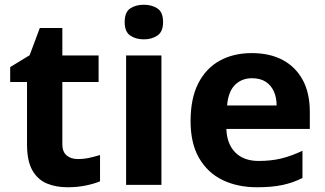

<svg xmlns="http://www.w3.org/2000/svg" viewBox="-20 -780 1370 810"><path d="M308 -109Q333 -109 356 -114Q379 -119 402 -126V-15Q378 -5 342.5 2.5Q307 10 265 10Q216 10 177.5 -6Q139 -22 116.5 -61.5Q94 -101 94 -171V-434H23V-497L105 -547L148 -662H243V-546H396V-434H243V-171Q243 -140 261 -124.5Q279 -109 308 -109Z M661 -546V0H512V-546ZM587 -760Q620 -760 644 -744.5Q668 -729 668 -686.8Q668 -646 644 -630Q620 -614 587 -614Q552.7 -614 529.4 -630Q506 -646 506 -686.8Q506 -729 529.4 -744.5Q552.7 -760 587 -760Z M1042 -556Q1118 -556 1172.5 -527Q1227 -498 1257 -443Q1287 -388 1287 -308V-236H935Q937 -173 972.5 -137Q1008 -101 1071 -101Q1124 -101 1167 -111.5Q1210 -122 1256 -144V-29Q1216 -9 1171.5 0.5Q1127 10 1064 10Q982 10 919 -20.5Q856 -51 820 -113Q784 -175 784 -269Q784 -365 816.5 -428.5Q849 -492 907 -524Q965 -556 1042 -556ZM1043 -450Q1000 -450 971.5 -422Q943 -394 938 -335H1147Q1147 -368 1135.5 -394Q1124 -420 1101 -435Q1078 -450 1043 -450Z"/></svg>

Font: Noto Sans Gujarati
Style: Regular
Weight: 400
Designer: Jelle Bosma - Monotype Design Team, Universal Thirst
Foundry: Monotype Imaging Inc.
Version: Version 2.102